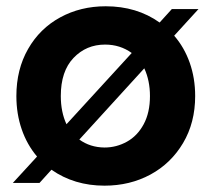

<svg xmlns="http://www.w3.org/2000/svg" viewBox="-20 -583 674 612"><path d="M21 0 98.1 -84Q65.9 -122.1 49.1 -171.1Q32.2 -220.2 32.2 -276.9Q32.2 -361.8 69.6 -427Q106.9 -492.2 171.9 -527.6Q236.8 -563 316.9 -563Q416 -563 488.8 -511.2L527.8 -554.2H612.8L535.2 -469.2Q567.4 -432.1 584.7 -383.1Q602.1 -334 602.1 -276.9Q602.1 -191.9 563.5 -127Q524.9 -62 459.5 -26.6Q394 8.8 313 8.8Q216.8 8.8 144 -42L106 0ZM173.8 -276.9Q173.8 -226.1 191.9 -187L399.9 -414.1Q362.8 -440.9 314.9 -440.9Q254.9 -440.9 214.4 -398.4Q173.8 -356 173.8 -276.9ZM232.9 -138.2Q267.1 -113.3 313 -112.8Q351.1 -112.8 384.5 -131.3Q418 -149.9 438 -187Q458 -224.1 458 -276.9Q458 -326.2 439.9 -365.2Z"/></svg>

Font: Poppins SemiBold
Style: Regular
Weight: 600
Designer: Ninad Kale (Devanagari), Jonny Pinhorn (Latin)
Foundry: Indian Type Foundry
Version: 4.004